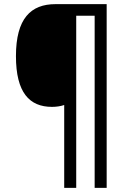

<svg xmlns="http://www.w3.org/2000/svg" viewBox="-20 -780 632 927"><path d="M495 127V-760H248C129 -760 57 -691 57 -509C57 -333 122 -264 231 -264C251 -264 273 -267 290 -273V127H348V-704H437V127Z"/></svg>

Font: Noto Sans Gurmukhi UI SemiCondensed
Style: Regular
Weight: 400
Width: 4
Designer: Jelle Bosma - Monotype Design Team
Foundry: Monotype Imaging Inc.
Version: Version 2.004